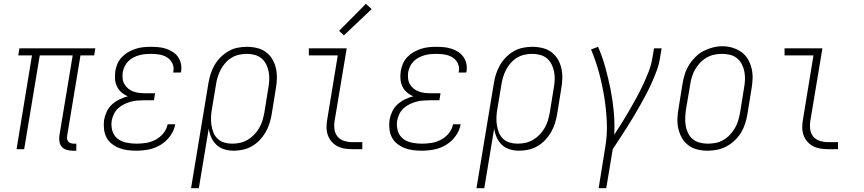

<svg xmlns="http://www.w3.org/2000/svg" viewBox="-20 -784 4540 1009"><path d="M362 8Q346 8 330.5 3.5Q315 -1 305 -12Q295 -23 292.5 -39Q290 -55 292 -71L362 -493H189L107 0H67L148 -493H76L82 -530H481L475 -493H403L333 -71Q331 -63 332.5 -54.5Q334 -46 339 -40Q344 -34 352 -31.5Q360 -29 368 -29H381V8Z M697 8Q673 8 649.5 5Q626 2 605 -6.5Q584 -15 566.5 -29Q549 -43 539 -63Q529 -83 526.5 -106.5Q524 -130 527 -154Q531 -176 541 -197.5Q551 -219 568.5 -235Q586 -251 607.5 -261.5Q629 -272 652 -278Q633 -286 618 -299Q603 -312 594.5 -330Q586 -348 584.5 -368.5Q583 -389 586 -410Q589 -430 597.5 -449.5Q606 -469 621 -484.5Q636 -500 654.5 -510.5Q673 -521 693 -527.5Q713 -534 733 -536Q753 -538 773 -538Q794 -538 814 -536Q834 -534 852.5 -528Q871 -522 887.5 -511.5Q904 -501 915 -485.5Q926 -470 930.5 -450.5Q935 -431 932 -411Q931 -409 931 -407Q931 -405 930 -403H890Q891 -405 891 -406Q891 -407 891 -409Q894 -424 890.5 -438Q887 -452 878.5 -463.5Q870 -475 858 -482.5Q846 -490 832 -494Q818 -498 803 -499.5Q788 -501 773 -501Q758 -501 742 -499.5Q726 -498 710.5 -493.5Q695 -489 680.5 -481.5Q666 -474 654 -462Q642 -450 635 -435Q628 -420 625 -405Q623 -388 624.5 -372Q626 -356 633.5 -342.5Q641 -329 653 -319Q665 -309 679.5 -303.5Q694 -298 710 -296Q726 -294 742 -294H795L789 -257H736Q719 -257 701 -255.5Q683 -254 665.5 -249Q648 -244 631 -235.5Q614 -227 600 -214Q586 -201 578 -183.5Q570 -166 567 -149Q563 -122 570.5 -96.5Q578 -71 597.5 -55.5Q617 -40 643.5 -34.5Q670 -29 697 -29Q722 -29 747.5 -33Q773 -37 797 -49.5Q821 -62 838.5 -83.5Q856 -105 861 -131H901Q895 -98 874.5 -69.5Q854 -41 824.5 -23Q795 -5 762 1.5Q729 8 697 8Z M984 205 1075 -345Q1079 -370 1086.5 -394Q1094 -418 1107 -441Q1120 -464 1139 -483Q1158 -502 1180.5 -515Q1203 -528 1228 -533Q1253 -538 1278 -538Q1305 -538 1331.5 -531.5Q1358 -525 1378.5 -509.5Q1399 -494 1412 -471.5Q1425 -449 1430.5 -423Q1436 -397 1435 -369.5Q1434 -342 1429 -315L1408 -185Q1404 -160 1396.5 -136Q1389 -112 1376 -89.5Q1363 -67 1345 -48Q1327 -29 1304.5 -16Q1282 -3 1257 2.5Q1232 8 1208 8Q1182 8 1158 0.5Q1134 -7 1117 -23.5Q1100 -40 1090 -62.5Q1080 -85 1077 -109L1025 205ZM1200 -29Q1221 -29 1241.5 -33.5Q1262 -38 1281 -49Q1300 -60 1315.5 -76Q1331 -92 1342 -111Q1353 -130 1359 -150Q1365 -170 1369 -191L1390 -321Q1394 -342 1395 -364Q1396 -386 1392 -406.5Q1388 -427 1379 -445.5Q1370 -464 1354.5 -477Q1339 -490 1318.5 -495.5Q1298 -501 1277 -501Q1257 -501 1236.5 -496.5Q1216 -492 1197.5 -481Q1179 -470 1164.5 -453.5Q1150 -437 1140 -418Q1130 -399 1124 -379.5Q1118 -360 1115 -339L1094 -213Q1090 -192 1089 -170Q1088 -148 1091 -127.5Q1094 -107 1101.5 -88Q1109 -69 1123.5 -55Q1138 -41 1158 -35Q1178 -29 1200 -29Z M1831 0Q1810 0 1789.5 -3.5Q1769 -7 1751.5 -16.5Q1734 -26 1721.5 -41Q1709 -56 1702.5 -75Q1696 -94 1696 -115.5Q1696 -137 1700 -158L1755 -493H1603V-530H1802L1739 -152Q1735 -129 1737.5 -106.5Q1740 -84 1753 -67.5Q1766 -51 1787.5 -44Q1809 -37 1831 -37H1884V0ZM1787 -598 1762 -622 1903 -764 1933 -736Z M2197 8Q2173 8 2149.5 5Q2126 2 2105 -6.5Q2084 -15 2066.5 -29Q2049 -43 2039 -63Q2029 -83 2026.5 -106.5Q2024 -130 2027 -154Q2031 -176 2041 -197.5Q2051 -219 2068.5 -235Q2086 -251 2107.5 -261.5Q2129 -272 2152 -278Q2133 -286 2118 -299Q2103 -312 2094.5 -330Q2086 -348 2084.5 -368.5Q2083 -389 2086 -410Q2089 -430 2097.5 -449.5Q2106 -469 2121 -484.5Q2136 -500 2154.5 -510.5Q2173 -521 2193 -527.5Q2213 -534 2233 -536Q2253 -538 2273 -538Q2294 -538 2314 -536Q2334 -534 2352.5 -528Q2371 -522 2387.5 -511.5Q2404 -501 2415 -485.5Q2426 -470 2430.5 -450.5Q2435 -431 2432 -411Q2431 -409 2431 -407Q2431 -405 2430 -403H2390Q2391 -405 2391 -406Q2391 -407 2391 -409Q2394 -424 2390.5 -438Q2387 -452 2378.5 -463.5Q2370 -475 2358 -482.5Q2346 -490 2332 -494Q2318 -498 2303 -499.5Q2288 -501 2273 -501Q2258 -501 2242 -499.5Q2226 -498 2210.5 -493.5Q2195 -489 2180.5 -481.5Q2166 -474 2154 -462Q2142 -450 2135 -435Q2128 -420 2125 -405Q2123 -388 2124.5 -372Q2126 -356 2133.5 -342.5Q2141 -329 2153 -319Q2165 -309 2179.5 -303.5Q2194 -298 2210 -296Q2226 -294 2242 -294H2295L2289 -257H2236Q2219 -257 2201 -255.5Q2183 -254 2165.5 -249Q2148 -244 2131 -235.5Q2114 -227 2100 -214Q2086 -201 2078 -183.5Q2070 -166 2067 -149Q2063 -122 2070.5 -96.5Q2078 -71 2097.5 -55.5Q2117 -40 2143.5 -34.5Q2170 -29 2197 -29Q2222 -29 2247.5 -33Q2273 -37 2297 -49.5Q2321 -62 2338.5 -83.5Q2356 -105 2361 -131H2401Q2395 -98 2374.5 -69.5Q2354 -41 2324.5 -23Q2295 -5 2262 1.5Q2229 8 2197 8Z M2484 205 2575 -345Q2579 -370 2586.5 -394Q2594 -418 2607 -441Q2620 -464 2639 -483Q2658 -502 2680.5 -515Q2703 -528 2728 -533Q2753 -538 2778 -538Q2805 -538 2831.5 -531.5Q2858 -525 2878.5 -509.5Q2899 -494 2912 -471.5Q2925 -449 2930.5 -423Q2936 -397 2935 -369.5Q2934 -342 2929 -315L2908 -185Q2904 -160 2896.5 -136Q2889 -112 2876 -89.5Q2863 -67 2845 -48Q2827 -29 2804.5 -16Q2782 -3 2757 2.5Q2732 8 2708 8Q2682 8 2658 0.5Q2634 -7 2617 -23.5Q2600 -40 2590 -62.5Q2580 -85 2577 -109L2525 205ZM2700 -29Q2721 -29 2741.5 -33.5Q2762 -38 2781 -49Q2800 -60 2815.5 -76Q2831 -92 2842 -111Q2853 -130 2859 -150Q2865 -170 2869 -191L2890 -321Q2894 -342 2895 -364Q2896 -386 2892 -406.5Q2888 -427 2879 -445.5Q2870 -464 2854.5 -477Q2839 -490 2818.5 -495.5Q2798 -501 2777 -501Q2757 -501 2736.5 -496.5Q2716 -492 2697.5 -481Q2679 -470 2664.5 -453.5Q2650 -437 2640 -418Q2630 -399 2624 -379.5Q2618 -360 2615 -339L2594 -213Q2590 -192 2589 -170Q2588 -148 2591 -127.5Q2594 -107 2601.5 -88Q2609 -69 2623.5 -55Q2638 -41 2658 -35Q2678 -29 2700 -29Z M3126 205 3160 -6Q3172 -74 3169 -141.5Q3166 -209 3155.5 -274Q3145 -339 3128 -402Q3111 -465 3086 -524L3123 -538Q3146 -485 3161.5 -428.5Q3177 -372 3188.5 -314.5Q3200 -257 3205.5 -197Q3211 -137 3208 -76Q3229 -108 3249 -140Q3269 -172 3288 -205Q3307 -238 3325 -271Q3343 -304 3359 -338Q3375 -372 3388.5 -406.5Q3402 -441 3408 -477L3417 -530H3457L3448 -477Q3443 -445 3431.5 -414Q3420 -383 3406.5 -352Q3393 -321 3377 -291Q3361 -261 3344.5 -231.5Q3328 -202 3310.5 -172.5Q3293 -143 3274.5 -114.5Q3256 -86 3237.5 -57Q3219 -28 3200 0L3166 205Z M3698 8Q3671 8 3644.5 1.5Q3618 -5 3597.5 -20.5Q3577 -36 3564 -58.5Q3551 -81 3545 -107Q3539 -133 3540 -160.5Q3541 -188 3546 -215L3567 -345Q3571 -370 3579 -395Q3587 -420 3601 -442.5Q3615 -465 3634.5 -484.5Q3654 -504 3677.5 -516Q3701 -528 3726 -534.5Q3751 -541 3777 -541Q3804 -541 3830 -533Q3856 -525 3877 -510Q3898 -495 3911 -472Q3924 -449 3930 -423.5Q3936 -398 3935 -370Q3934 -342 3929 -315L3908 -185Q3904 -160 3896 -135Q3888 -110 3874.5 -87.5Q3861 -65 3841 -46Q3821 -27 3797.5 -14.5Q3774 -2 3748.5 3Q3723 8 3698 8ZM3699 -29Q3720 -29 3741 -33Q3762 -37 3781 -48Q3800 -59 3815.5 -75.5Q3831 -92 3842 -110.5Q3853 -129 3859 -149.5Q3865 -170 3869 -191L3890 -321Q3894 -342 3895 -364Q3896 -386 3892 -407Q3888 -428 3878.5 -446.5Q3869 -465 3853 -478Q3837 -491 3816.5 -496Q3796 -501 3774 -501Q3753 -501 3732.5 -496.5Q3712 -492 3693 -481Q3674 -470 3659 -454Q3644 -438 3633 -419Q3622 -400 3616 -380Q3610 -360 3607 -339L3585 -209Q3582 -188 3581 -166Q3580 -144 3583.5 -123.5Q3587 -103 3596 -84.5Q3605 -66 3620.5 -53Q3636 -40 3657 -34.5Q3678 -29 3699 -29Z M4331 0Q4310 0 4289.5 -3.5Q4269 -7 4251.5 -16.5Q4234 -26 4221.5 -41Q4209 -56 4202.5 -75Q4196 -94 4196 -115.5Q4196 -137 4200 -158L4255 -493H4103V-530H4302L4239 -152Q4235 -129 4237.5 -106.5Q4240 -84 4253 -67.5Q4266 -51 4287.5 -44Q4309 -37 4331 -37H4384V0Z"/></svg>

Font: Iosevka Curly Slab XLtObl
Style: Regular
Weight: 200
Italic angle: -9°
Monospace: yes
Designer: Belleve Invis
Foundry: Belleve Invis
Version: Version 11.1.0; ttfautohint (v1.8.3)